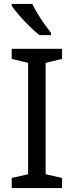

<svg xmlns="http://www.w3.org/2000/svg" viewBox="-20 -964 379 984"><path d="M298 0H40V-52L124 -71V-642L40 -662V-714H298V-662L214 -642V-71L298 -52ZM145 -944Q156 -922 172.5 -894.5Q189 -867 207.5 -841Q226 -815 241 -796V-784H182Q159 -802 130 -830.5Q101 -859 76.5 -887.5Q52 -916 40 -934V-944Z"/></svg>

Font: Noto Sans Anatolian Hieroglyphs
Style: Regular
Weight: 400
Designer: Monotype Design Team
Foundry: Monotype Imaging Inc.
Version: Version 2.001; ttfautohint (v1.8.4.7-5d5b)